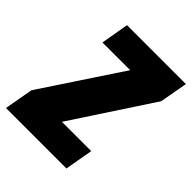

<svg xmlns="http://www.w3.org/2000/svg" viewBox="-227 -787 899 899"><g transform="rotate(45 222.0 -337.5)"><path d="M-36 0H364.5L389 -139.5H195L455.5 -536.5L480.5 -675H90.5L66.5 -536.5H250L-10.5 -143Z"/></g></svg>

Font: Anybody Condensed Black
Style: Italic
Weight: 900
Width: 3
Italic angle: -10°
Version: Version 1.113;gftools[0.9.25]